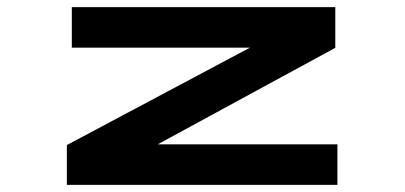

<svg xmlns="http://www.w3.org/2000/svg" viewBox="-20 -520 1140 540"><path d="M168 0V-112L683 -386H182V-500H923V-385.5L423.5 -114H929V0Z"/></svg>

Font: Trispace Expanded SemiBold
Style: Regular
Weight: 600
Width: 7
Designer: Tyler Finck
Foundry: Etcetera Type Company
Version: Version 1.210; ttfautohint (v1.8.3)